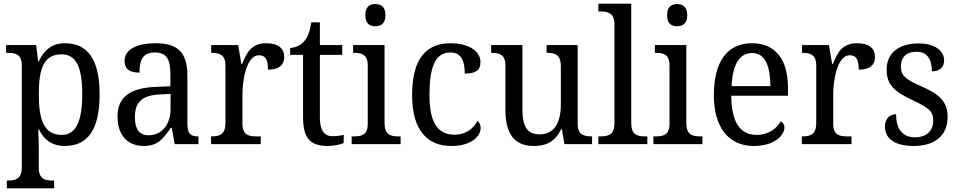

<svg xmlns="http://www.w3.org/2000/svg" viewBox="-20 -780 5187 1039"><path d="M17 239H273V197H265C225 197 190 189 190 130V34C190 2 189 -44 187 -79H191C217 -26 260 10 330 10C453 10 519 -76 519 -269C519 -461 453 -546 331 -546C259 -546 217 -507 190 -448H186L176 -536H13V-494H25C65 -494 98 -485 98 -426V125C98 188 64 197 24 197H17ZM314 -50C219 -50 190 -129 190 -270C190 -412 219 -486 313 -486C394 -486 425 -413 425 -271C425 -129 394 -50 314 -50Z M758 10C835 10 864 -30 903 -87H910L925 0H1054V-42H1051C1009 -42 994 -58 994 -114V-373C994 -500 937 -546 823 -546C727 -546 654 -516 654 -450C654 -406 682 -387 735 -387C735 -451 749 -496 818 -496C891 -496 902 -446 902 -373V-313L826 -310C685 -305 616 -256 616 -150C616 -41 677 10 758 10ZM783 -48C733 -48 710 -83 710 -145C710 -223 743 -264 845 -269L903 -272V-191C903 -106 856 -48 783 -48Z M1122 0H1391V-42H1366C1326 -42 1292 -50 1292 -109V-270C1292 -353 1316 -481 1381 -481C1417 -481 1430 -458 1430 -403C1493 -403 1518 -431 1518 -472C1518 -518 1486 -546 1420 -546C1341 -546 1315 -495 1290 -434H1286L1269 -536H1123V-494H1126C1166 -494 1200 -485 1200 -426V-114C1200 -51 1167 -42 1125 -42H1122Z M1753 10C1787 10 1823 2 1840 -6V-50C1821 -46 1803 -43 1779 -43C1736 -43 1711 -73 1711 -143V-483H1832V-536H1711V-659H1665C1656 -606 1644 -577 1624 -554C1604 -532 1576 -522 1550 -520V-483H1620V-145C1620 -30 1661 10 1753 10Z M2011 -638C2042 -638 2066 -653 2066 -698C2066 -743 2042 -758 2011 -758C1980 -758 1957 -743 1957 -698C1957 -653 1980 -638 2011 -638ZM1883 0H2148V-42H2136C2093 -42 2061 -51 2061 -114V-536H1891V-494H1897C1938 -494 1970 -485 1970 -426V-109C1970 -50 1937 -42 1895 -42H1883Z M2422 10C2531 10 2581 -43 2581 -87C2581 -105 2574 -118 2564 -126C2543 -84 2500 -51 2440 -51C2344 -51 2304 -124 2304 -266C2304 -445 2349 -496 2418 -496C2479 -496 2495 -445 2495 -382C2553 -382 2580 -398 2580 -444C2580 -512 2503 -546 2418 -546C2300 -546 2210 -479 2210 -265C2210 -69 2298 10 2422 10Z M2869 10C2930 10 2980 -8 3017 -81H3021L3034 0H3184V-42H3181C3141 -42 3106 -50 3106 -109V-536H2938V-494H2941C2982 -494 3015 -485 3015 -422V-216C3015 -118 2981 -53 2901 -53C2828 -53 2807 -101 2807 -190V-536H2638V-494H2641C2682 -494 2715 -485 2715 -427V-186C2715 -49 2769 10 2869 10Z M3218 0H3483V-42H3471C3428 -42 3396 -51 3396 -114V-760H3218V-718H3230C3269 -718 3305 -709 3305 -650V-114C3305 -51 3273 -42 3230 -42H3218Z M3644 -638C3675 -638 3699 -653 3699 -698C3699 -743 3675 -758 3644 -758C3613 -758 3590 -743 3590 -698C3590 -653 3613 -638 3644 -638ZM3516 0H3781V-42H3769C3726 -42 3694 -51 3694 -114V-536H3524V-494H3530C3571 -494 3603 -485 3603 -426V-109C3603 -50 3570 -42 3528 -42H3516Z M4059 10C4172 10 4225 -49 4225 -90C4225 -107 4215 -119 4205 -123C4183 -85 4139 -50 4075 -50C3986 -50 3939 -115 3937 -262H4244V-306C4244 -464 4171 -546 4050 -546C3918 -546 3843 -451 3843 -264C3843 -91 3923 10 4059 10ZM4149 -314H3939C3944 -430 3981 -493 4050 -493C4122 -493 4148 -421 4149 -314Z M4319 0H4588V-42H4563C4523 -42 4489 -50 4489 -109V-270C4489 -353 4513 -481 4578 -481C4614 -481 4627 -458 4627 -403C4690 -403 4715 -431 4715 -472C4715 -518 4683 -546 4617 -546C4538 -546 4512 -495 4487 -434H4483L4466 -536H4320V-494H4323C4363 -494 4397 -485 4397 -426V-114C4397 -51 4364 -42 4322 -42H4319Z M4925 10C5036 10 5108 -45 5108 -146C5108 -230 5065 -269 4968 -312C4886 -348 4855 -368 4855 -420C4855 -467 4881 -500 4940 -500C4995 -500 5023 -462 5023 -394C5066 -394 5089 -417 5089 -453C5089 -503 5042 -545 4950 -545C4847 -545 4778 -495 4778 -404C4778 -318 4822 -284 4920 -237C5006 -197 5030 -177 5030 -128C5030 -72 4995 -37 4930 -37C4857 -37 4829 -92 4829 -162C4803 -162 4769 -146 4769 -95C4769 -25 4829 10 4925 10Z"/></svg>

Font: Noto Serif Georgian SemiCondensed
Style: Regular
Weight: 400
Width: 4
Designer: Monotype Design Team, Akaki Razmadze
Foundry: Google LLC
Version: Version 2.003